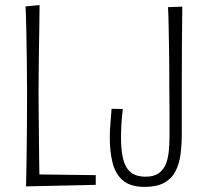

<svg xmlns="http://www.w3.org/2000/svg" viewBox="-20 -725 815 752"><path d="M547 7Q490 7 460.5 -19Q431 -45 420.5 -89Q410 -133 410 -184Q410 -213 412.5 -241Q415 -269 417 -299L461 -298Q457 -266 455.5 -238Q454 -210 454 -183Q454 -140 461.5 -105.5Q469 -71 490 -52Q511 -33 551 -33Q580 -33 598.5 -44.5Q617 -56 627 -77Q637 -98 640.5 -127.5Q644 -157 644 -192Q644 -207 644 -230Q644 -253 644 -280.5Q644 -308 643.5 -337.5Q643 -367 643 -396Q643 -422 643 -459.5Q643 -497 642 -539.5Q641 -582 640.5 -623Q640 -664 638 -697L694 -699Q693 -629 692.5 -549.5Q692 -470 692 -402Q692 -368 692 -335.5Q692 -303 692 -270Q692 -237 692 -202Q692 -158 687 -120Q682 -82 667 -53.5Q652 -25 623 -9Q594 7 547 7ZM82 5 119 -42 355 -39V-1ZM82 5Q83 -37 84 -99Q85 -161 85.5 -230.5Q86 -300 86 -362Q86 -425 85 -489Q84 -553 83 -608.5Q82 -664 80 -700L135 -705Q135 -668 134 -622Q133 -576 132.5 -528Q132 -480 131.5 -436.5Q131 -393 131 -361Q131 -329 131.5 -284Q132 -239 132.5 -188.5Q133 -138 133.5 -90Q134 -42 135 -2Z"/></svg>

Font: Truculenta ExtraLight
Style: Regular
Weight: 250
Version: Version 1.002